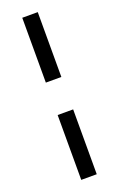

<svg xmlns="http://www.w3.org/2000/svg" viewBox="-138 -715 475 768"><g transform="rotate(-20 100.0 -331.0)"><path d="M133 -400H67V-676H133ZM133 14H67V-262H133Z"/></g></svg>

Font: STIX MathJax Latin
Style: Regular
Weight: 400
Designer: MicroPress Inc., with final additions and corrections provided by Coen Hoffman, Elsevier (retired)
Version: Version 1.1.1